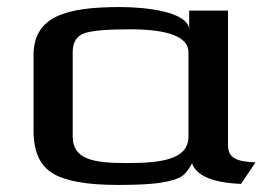

<svg xmlns="http://www.w3.org/2000/svg" viewBox="-20 -514 754 544"><path d="M626 -103V-484H516V-432C510 -481 394 -494 320 -494C167 -494 75 -468 75 -357V-144C75 -85 93 -45 129 -23C165 -1 226 10 314 10C369 10 411 8 439 3C495 -7 504 -16 524 -51C537 -16 583 4 663 7L704 -54C652 -56 626 -65 626 -103ZM338 -52C246 -52 186 -62 186 -127V-366C186 -393 196 -411 217 -419C237 -427 281 -431 348 -431C458 -431 514 -409 514 -366V-127C514 -61 435 -52 338 -52Z"/></svg>

Font: Gamestation Extended
Style: Regular
Weight: 400
Width: 7
Designer: Jonas Hecksher
Foundry: Jonas Hecksher, Playtypeª, e-types AS
Version: Version 1.003